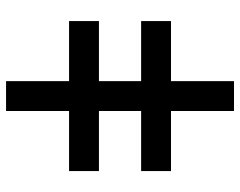

<svg xmlns="http://www.w3.org/2000/svg" viewBox="-100 -700 800 640"><g transform="rotate(-90 300.0 -380.0)"><path d="M549.8 -549.8Q483.4 -549.8 349.6 -549.8Q349.6 -620.1 349.6 -759.8Q316.4 -759.8 250 -759.8Q250 -690.4 250 -549.8Q183.6 -549.8 49.8 -549.8Q49.8 -516.6 49.8 -450.2Q116.2 -450.2 250 -450.2Q250 -403.3 250 -309.6Q183.6 -309.6 49.8 -309.6Q49.8 -276.4 49.8 -210Q116.2 -210 250 -210Q250 -139.6 250 0Q283.2 0 349.6 0Q349.6 -70.3 349.6 -210Q417 -210 549.8 -210Q549.8 -243.2 549.8 -309.6Q483.4 -309.6 349.6 -309.6Q349.6 -356.4 349.6 -450.2Q417 -450.2 549.8 -450.2Q549.8 -483.4 549.8 -549.8Z"/></g></svg>

Font: Alibu-Mazigh Belqasem 1
Style: Bold
Weight: 400
Designer: Mazigh Mubarik Belqasem
Version: Version 1.0